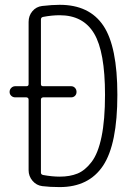

<svg xmlns="http://www.w3.org/2000/svg" viewBox="-20 -760 540 790"><path d="M148.4 -349.6V-49.8Q148.4 -42 157.2 -40Q194.3 -33.2 225.6 -33.2Q267.6 -33.2 298.8 -45.9Q330.1 -58.6 356.9 -93.8Q383.8 -128.9 397.9 -197.8Q412.1 -266.6 412.1 -370.1Q412.1 -546.9 367.2 -622.1Q322.3 -697.3 225.6 -697.3Q193.4 -697.3 157.2 -690.4Q148.4 -688.5 148.4 -679.7V-414.1Q148.4 -405.3 157.2 -405.3H272.5Q282.2 -405.3 288.6 -398.4Q294.9 -391.6 294.9 -381.8Q294.9 -372.1 288.6 -365.7Q282.2 -359.4 272.5 -359.4H157.2Q148.4 -358.4 148.4 -349.6ZM43 -359.4Q33.2 -359.4 26.4 -365.7Q19.5 -372.1 19.5 -381.8Q19.5 -391.6 26.4 -398.4Q33.2 -405.3 43 -405.3H88.9Q97.7 -405.3 97.7 -414.1V-669.9Q97.7 -695.3 113.3 -713.9Q128.9 -732.4 153.3 -735.4Q195.3 -740.2 225.6 -740.2Q347.7 -740.2 405.3 -654.3Q462.9 -568.4 462.9 -370.1Q462.9 -167 404.3 -78.6Q345.7 9.8 225.6 9.8Q185.5 9.8 154.3 5.9Q129.9 2.9 113.8 -16.1Q97.7 -35.2 97.7 -59.6V-349.6Q97.7 -358.4 88.9 -359.4Z"/></svg>

Font: Rounded-X Mgen+ 1mn light
Style: Regular
Weight: 200
Designer: [Source Han Sans]
Ryoko NISHIZUKA  (kana & ideographs); Paul D. Hunt (Latin, Greek & Cyrillic); Wenlong ZHANG  (bopomofo
Version: Version 1.059.20150602